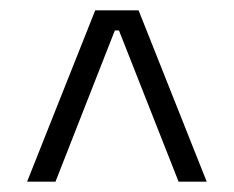

<svg xmlns="http://www.w3.org/2000/svg" viewBox="-20 -659 453 372"><path d="M32.5 -307 164.5 -639H248.5L380.5 -307H326L210.5 -600H202.5L87.5 -307Z"/></svg>

Font: Anek Malayalam Medium Light
Style: Regular
Weight: 300
Version: Version 1.003